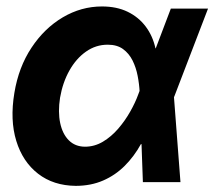

<svg xmlns="http://www.w3.org/2000/svg" viewBox="-20 -573 674 604"><path d="M218.4 11.7Q148.1 11 99.8 -26.5Q51.4 -64 31.2 -129.8Q11 -195.6 25.2 -280.7Q38.5 -361.8 79.1 -423Q119.6 -484.2 177.6 -518.5Q235.6 -552.7 300.8 -552.7Q347.1 -552.7 381.5 -536Q415.9 -519.3 438.2 -489.7Q460.5 -460.1 469.1 -420.9L515.6 -424.4L527.1 -269.7L547.7 0H429.5L419.3 -283.2Q418.1 -308.5 413 -334.5Q408 -360.5 397 -382.7Q385.9 -404.9 367 -418.7Q348.1 -432.4 318.9 -432.4Q281.4 -432.4 250.5 -410.6Q219.6 -388.9 198.5 -351.4Q177.3 -313.9 168.9 -265.6Q162 -220.9 169.3 -186.1Q176.7 -151.3 196.6 -131.5Q216.5 -111.7 247.3 -111.5Q277.2 -111.5 303.7 -127.2Q330.1 -143 351.8 -168.1Q373.5 -193.3 389.6 -221.9Q405.8 -250.5 415 -276.2L517.4 -545.9H634.4L529.1 -271.5L467 -124.2L423.2 -119.5Q402.1 -81.2 372.5 -51.5Q342.9 -21.8 304.4 -5.1Q266 11.6 218.4 11.7Z"/></svg>

Font: Inter Tight
Style: Italic
Weight: 400
Italic angle: -9.39999°
Designer: Rasmus Andersson
Foundry: rsms
Version: Version 3.002